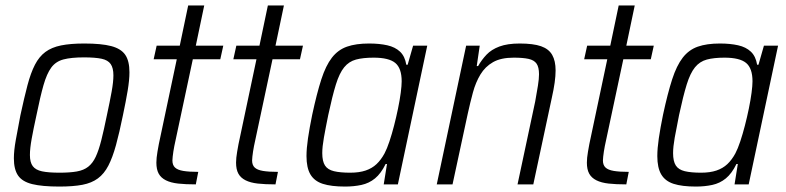

<svg xmlns="http://www.w3.org/2000/svg" viewBox="-20 -678 2892 706"><path d="M198 8Q135 8 98.5 -1Q62 -10 46.5 -32.5Q31 -55 31 -96Q31 -124 38 -163Q45 -202 55 -254Q69 -319 81 -364.5Q93 -410 108.5 -440Q124 -470 147 -487Q170 -504 204.5 -511Q239 -518 290 -518Q353 -518 389 -508.5Q425 -499 440.5 -476.5Q456 -454 456 -412Q456 -384 449.5 -345Q443 -306 432 -254Q419 -190 406.5 -144.5Q394 -99 378.5 -69Q363 -39 340 -22Q317 -5 283 1.5Q249 8 198 8ZM199 -43Q237 -43 262.5 -47.5Q288 -52 304.5 -65Q321 -78 332 -101.5Q343 -125 352.5 -162.5Q362 -200 373 -254Q384 -305 390.5 -341Q397 -377 397 -401Q397 -428 387 -442.5Q377 -457 353.5 -462Q330 -467 289 -467Q242 -467 213.5 -459.5Q185 -452 168.5 -429.5Q152 -407 140 -365Q128 -323 114 -254Q103 -204 96.5 -168Q90 -132 90 -108Q90 -81 100.5 -67Q111 -53 134.5 -48Q158 -43 199 -43Z M700 0Q662 0 635 -3Q608 -6 590 -15Q572 -24 563.5 -39.5Q555 -55 555 -80Q555 -89 556 -98.5Q557 -108 559 -120Q561 -132 564 -148L630 -460H545L556 -510H641L672 -658H731L700 -510H801L790 -460H689L621 -141Q619 -131 617.5 -121Q616 -111 615 -102Q614 -93 614 -88Q614 -71 623.5 -62Q633 -53 654 -49.5Q675 -46 709 -46Z M993 0Q955 0 928 -3Q901 -6 883 -15Q865 -24 856.5 -39.5Q848 -55 848 -80Q848 -89 849 -98.5Q850 -108 852 -120Q854 -132 857 -148L923 -460H838L849 -510H934L965 -658H1024L993 -510H1094L1083 -460H982L914 -141Q912 -131 910.5 -121Q909 -111 908 -102Q907 -93 907 -88Q907 -71 916.5 -62Q926 -53 947 -49.5Q968 -46 1002 -46Z M1249 8Q1198 8 1167 -2Q1136 -12 1121.5 -36.5Q1107 -61 1107 -104Q1107 -132 1112.5 -169.5Q1118 -207 1128 -256Q1145 -335 1161.5 -386Q1178 -437 1200.5 -466Q1223 -495 1256 -506.5Q1289 -518 1337 -518Q1375 -518 1404 -511.5Q1433 -505 1451 -488Q1469 -471 1474 -440H1479L1499 -510H1551L1443 0H1391L1403 -75H1398Q1381 -40 1359 -22Q1337 -4 1309 2Q1281 8 1249 8ZM1268 -43Q1301 -43 1324.5 -51Q1348 -59 1364.5 -74.5Q1381 -90 1394 -114Q1403 -131 1412 -158Q1421 -185 1429 -216Q1437 -247 1443.5 -278.5Q1450 -310 1453.5 -336.5Q1457 -363 1457 -379Q1457 -427 1433.5 -446.5Q1410 -466 1354 -466Q1315 -466 1289 -459Q1263 -452 1245.5 -430.5Q1228 -409 1215 -367Q1202 -325 1187 -255Q1177 -206 1171 -172Q1165 -138 1165 -115Q1165 -85 1175 -69.5Q1185 -54 1208 -48.5Q1231 -43 1268 -43Z M1586 0 1694 -510H1744L1733 -435H1738Q1751 -458 1769 -477Q1787 -496 1816.5 -507Q1846 -518 1891 -518Q1941 -518 1969.5 -508Q1998 -498 2010.5 -476Q2023 -454 2023 -419Q2023 -399 2019.5 -374Q2016 -349 2009 -318L1941 0H1883L1948 -305Q1954 -338 1958 -363Q1962 -388 1962 -405Q1962 -431 1953 -444Q1944 -457 1923.5 -461.5Q1903 -466 1869 -466Q1822 -466 1793 -449.5Q1764 -433 1746.5 -404Q1729 -375 1719 -338Q1709 -301 1700 -260L1644 0Z M2283 0Q2245 0 2218 -3Q2191 -6 2173 -15Q2155 -24 2146.5 -39.5Q2138 -55 2138 -80Q2138 -89 2139 -98.5Q2140 -108 2142 -120Q2144 -132 2147 -148L2213 -460H2128L2139 -510H2224L2255 -658H2314L2283 -510H2384L2373 -460H2272L2204 -141Q2202 -131 2200.5 -121Q2199 -111 2198 -102Q2197 -93 2197 -88Q2197 -71 2206.5 -62Q2216 -53 2237 -49.5Q2258 -46 2292 -46Z M2539 8Q2488 8 2457 -2Q2426 -12 2411.5 -36.5Q2397 -61 2397 -104Q2397 -132 2402.5 -169.5Q2408 -207 2418 -256Q2435 -335 2451.5 -386Q2468 -437 2490.5 -466Q2513 -495 2546 -506.5Q2579 -518 2627 -518Q2665 -518 2694 -511.5Q2723 -505 2741 -488Q2759 -471 2764 -440H2769L2789 -510H2841L2733 0H2681L2693 -75H2688Q2671 -40 2649 -22Q2627 -4 2599 2Q2571 8 2539 8ZM2558 -43Q2591 -43 2614.5 -51Q2638 -59 2654.5 -74.5Q2671 -90 2684 -114Q2693 -131 2702 -158Q2711 -185 2719 -216Q2727 -247 2733.5 -278.5Q2740 -310 2743.5 -336.5Q2747 -363 2747 -379Q2747 -427 2723.5 -446.5Q2700 -466 2644 -466Q2605 -466 2579 -459Q2553 -452 2535.5 -430.5Q2518 -409 2505 -367Q2492 -325 2477 -255Q2467 -206 2461 -172Q2455 -138 2455 -115Q2455 -85 2465 -69.5Q2475 -54 2498 -48.5Q2521 -43 2558 -43Z"/></svg>

Font: Saira SemiCondensed Light
Style: Italic
Weight: 300
Width: 4
Italic angle: -12°
Designer: Hector Gatti with collaboration of the Omnibus-Type team
Foundry: Omnibus-Type
Version: Version 1.101